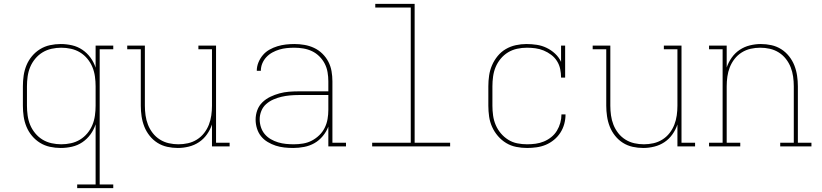

<svg xmlns="http://www.w3.org/2000/svg" viewBox="-20 -755 4240 990"><path d="M378 215V196H473V-114Q464 -86 446.5 -62Q429 -38 404.5 -21.5Q380 -5 351 1.5Q322 8 293 8Q265 8 237.5 2Q210 -4 186.5 -18.5Q163 -33 145 -54.5Q127 -76 116.5 -101.5Q106 -127 102 -154.5Q98 -182 98 -210V-310Q98 -338 102 -365.5Q106 -393 116.5 -418.5Q127 -444 145 -465.5Q163 -487 186.5 -501.5Q210 -516 237.5 -522Q265 -528 293 -528Q322 -528 351 -521.5Q380 -515 404.5 -498.5Q429 -482 446.5 -458Q464 -434 473 -406V-520H564V-501H494V196H564V215ZM296 -11Q321 -11 346 -16.5Q371 -22 392.5 -35Q414 -48 430.5 -68Q447 -88 456.5 -111Q466 -134 469.5 -159.5Q473 -185 473 -210V-310Q473 -335 469.5 -360.5Q466 -386 456.5 -409Q447 -432 430.5 -452Q414 -472 392.5 -485Q371 -498 346 -503.5Q321 -509 296 -509Q271 -509 246 -503.5Q221 -498 199.5 -485Q178 -472 161.5 -452Q145 -432 135.5 -409Q126 -386 122.5 -360.5Q119 -335 119 -310V-210Q119 -185 122.5 -159.5Q126 -134 135.5 -111Q145 -88 161.5 -68Q178 -48 199.5 -35Q221 -22 246 -16.5Q271 -11 296 -11Z M897 8Q869 8 842 2Q815 -4 792 -18.5Q769 -33 751.5 -55Q734 -77 724 -102.5Q714 -128 710 -155.5Q706 -183 706 -210V-501H636V-520H727V-210Q727 -185 730.5 -160Q734 -135 743 -112Q752 -89 767.5 -69Q783 -49 804.5 -35.5Q826 -22 850.5 -16.5Q875 -11 900 -11Q925 -11 949.5 -16.5Q974 -22 995.5 -35.5Q1017 -49 1032.5 -69Q1048 -89 1057 -112Q1066 -135 1069.5 -160Q1073 -185 1073 -210V-501H1003V-520H1094V-19H1164V0H1073V-113Q1064 -86 1047 -62Q1030 -38 1006 -22Q982 -6 953.5 1Q925 8 897 8Z M1492 8Q1469 8 1446 5.5Q1423 3 1401.5 -4Q1380 -11 1360 -23Q1340 -35 1326 -52.5Q1312 -70 1305 -92.5Q1298 -115 1298 -138Q1298 -163 1306.5 -186.5Q1315 -210 1333 -227.5Q1351 -245 1374 -256Q1397 -267 1421 -273.5Q1445 -280 1469.5 -282Q1494 -284 1519 -284H1673V-336Q1673 -359 1669 -382.5Q1665 -406 1654.5 -426.5Q1644 -447 1627 -464Q1610 -481 1589 -491Q1568 -501 1544.5 -505Q1521 -509 1498 -509Q1478 -509 1458.5 -507Q1439 -505 1420.5 -499.5Q1402 -494 1384.5 -484.5Q1367 -475 1353.5 -460.5Q1340 -446 1332.5 -428Q1325 -410 1325 -390H1304Q1304 -412 1312.5 -433Q1321 -454 1335.5 -471Q1350 -488 1369.5 -499Q1389 -510 1410.5 -516.5Q1432 -523 1454 -525.5Q1476 -528 1498 -528Q1524 -528 1550 -523.5Q1576 -519 1599.5 -508Q1623 -497 1642 -478.5Q1661 -460 1673 -437Q1685 -414 1689.5 -388Q1694 -362 1694 -336V-19H1764V0H1673V-102Q1663 -76 1644.5 -53.5Q1626 -31 1601.5 -17Q1577 -3 1548.5 2.5Q1520 8 1492 8ZM1495 -11Q1519 -11 1543 -15Q1567 -19 1588 -30Q1609 -41 1626.5 -58Q1644 -75 1654.5 -96.5Q1665 -118 1669 -141.5Q1673 -165 1673 -189V-265H1519Q1497 -265 1475 -263Q1453 -261 1431.5 -256Q1410 -251 1389.5 -242Q1369 -233 1352.5 -218.5Q1336 -204 1327.5 -183Q1319 -162 1319 -140Q1319 -119 1325.5 -99Q1332 -79 1345 -63.5Q1358 -48 1376 -37.5Q1394 -27 1414 -21Q1434 -15 1454.5 -13Q1475 -11 1495 -11Z M1899 0V-19H2098V-716H1915V-735H2118V-19H2301V0Z M2698 8Q2670 8 2642 2.5Q2614 -3 2590 -17.5Q2566 -32 2547.5 -53.5Q2529 -75 2517.5 -100.5Q2506 -126 2502 -154Q2498 -182 2498 -210V-310Q2498 -338 2502 -365.5Q2506 -393 2517 -418.5Q2528 -444 2546 -466Q2564 -488 2588 -502Q2612 -516 2639.5 -522Q2667 -528 2694 -528Q2721 -528 2747.5 -524Q2774 -520 2798 -508.5Q2822 -497 2842 -478.5Q2862 -460 2873 -436V-520H2894V-355H2873Q2873 -377 2868.5 -399Q2864 -421 2852 -440Q2840 -459 2822 -472.5Q2804 -486 2783.5 -494.5Q2763 -503 2741 -506Q2719 -509 2697 -509Q2671 -509 2646 -503.5Q2621 -498 2599.5 -485Q2578 -472 2561.5 -452Q2545 -432 2535.5 -409Q2526 -386 2522.5 -360.5Q2519 -335 2519 -310V-210Q2519 -185 2522.5 -159.5Q2526 -134 2536 -110.5Q2546 -87 2562.5 -67.5Q2579 -48 2600.5 -34.5Q2622 -21 2647 -16Q2672 -11 2698 -11Q2720 -11 2742 -14Q2764 -17 2784.5 -25.5Q2805 -34 2822.5 -48Q2840 -62 2851.5 -81Q2863 -100 2869 -121.5Q2875 -143 2875 -165H2896Q2896 -140 2889.5 -116Q2883 -92 2869.5 -71Q2856 -50 2836.5 -34Q2817 -18 2794.5 -8.5Q2772 1 2747 4.5Q2722 8 2698 8Z M3297 8Q3269 8 3242 2Q3215 -4 3192 -18.5Q3169 -33 3151.5 -55Q3134 -77 3124 -102.5Q3114 -128 3110 -155.5Q3106 -183 3106 -210V-501H3036V-520H3127V-210Q3127 -185 3130.5 -160Q3134 -135 3143 -112Q3152 -89 3167.5 -69Q3183 -49 3204.5 -35.5Q3226 -22 3250.5 -16.5Q3275 -11 3300 -11Q3325 -11 3349.5 -16.5Q3374 -22 3395.5 -35.5Q3417 -49 3432.5 -69Q3448 -89 3457 -112Q3466 -135 3469.5 -160Q3473 -185 3473 -210V-501H3403V-520H3494V-19H3564V0H3473V-113Q3464 -86 3447 -62Q3430 -38 3406 -22Q3382 -6 3353.5 1Q3325 8 3297 8Z M3797 0H3636V-19H3706V-501H3636V-520H3727V-407Q3736 -434 3753 -458Q3770 -482 3794 -498Q3818 -514 3846.5 -521Q3875 -528 3903 -528Q3931 -528 3958 -522Q3985 -516 4008 -501.5Q4031 -487 4048.5 -465Q4066 -443 4076 -417.5Q4086 -392 4090 -364.5Q4094 -337 4094 -310V-19H4164V0H4003V-19H4073V-310Q4073 -335 4069.5 -360Q4066 -385 4057 -408Q4048 -431 4032.5 -451Q4017 -471 3995.5 -484.5Q3974 -498 3949.5 -503.5Q3925 -509 3900 -509Q3875 -509 3850.5 -503.5Q3826 -498 3804.5 -484.5Q3783 -471 3767.5 -451Q3752 -431 3743 -408Q3734 -385 3730.5 -360Q3727 -335 3727 -310V-19H3797Z"/></svg>

Font: Iosevka HT Thin Extended
Style: Regular
Weight: 100
Width: 7
Monospace: yes
Designer: Belleve Invis
Foundry: Belleve Invis
Version: Version 32.3.0; ttfautohint (v1.8.4)